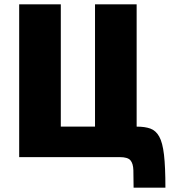

<svg xmlns="http://www.w3.org/2000/svg" viewBox="-20 -721 780 881"><path d="M68 -701H259V-140H416V-701H607V-140Q645 -140 670 -131Q695 -122 710.5 -94.5Q726 -67 732.5 -11Q739 45 739 140H593Q593 91 592 60Q591 29 578.5 14.5Q566 0 530 0H68Z"/></svg>

Font: Moderustic ExtraBold
Style: Regular
Weight: 800
Designer: Tural Alisoy
Foundry: TAFT Foundry
Version: Version 2.120